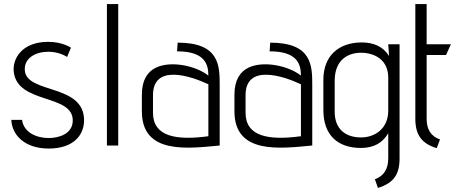

<svg xmlns="http://www.w3.org/2000/svg" viewBox="-20 -720 2274 950"><path d="M36 -127C39 -52 102 15 221 15C342 15 396 -50 396 -125C396 -306 114 -255 103 -370C97 -433 157 -464 219 -464C276 -464 312 -438 312 -438L331 -484C331 -484 290 -513 219 -513C87 -513 41 -428 48 -365C66 -203 340 -257 340 -124C340 -56 269 -37 221 -37C164 -37 98 -62 89 -127Z M565 0V-700H509V0Z M1067 -298C1067 -394 1067 -509 859 -509L856 -466C990 -466 1011 -406 1011 -346C946 -397 822 -420 751 -385C710 -365 682 -324 682 -252V-169C682 45 908 15 1067 0ZM1011 -46C850 -24 737 -45 737 -162V-249C737 -405 922 -345 1011 -303Z M1525 -298C1525 -394 1525 -509 1317 -509L1314 -466C1448 -466 1469 -406 1469 -346C1404 -397 1280 -420 1209 -385C1168 -365 1140 -324 1140 -252V-169C1140 45 1366 15 1525 0ZM1469 -46C1308 -24 1195 -45 1195 -162V-249C1195 -405 1380 -345 1469 -303Z M1850 210C1926 186 1957 145 1957 64V-501H1901L1905 -443C1875 -491 1827 -510 1770 -510C1656 -510 1580 -444 1580 -325V-176C1580 -51 1651 12 1766 12C1828 12 1873 -12 1901 -61V63C1901 116 1880 150 1835 167ZM1901 -173C1901 -83 1835 -40 1766 -40C1691 -40 1636 -80 1636 -167V-320C1636 -428 1706 -459 1766 -459C1831 -459 1901 -426 1901 -336Z M2157 -30C2110 -46 2091 -83 2091 -132V-448H2187L2211 -501H2091V-700H2035V-132C2035 -54 2066 -9 2141 13Z"/></svg>

Font: Advent Pro
Style: Regular
Weight: 400
Designer: Andreas Kalpakidis
Foundry: Andreas Kalpakidis
Version: Version 2.002 2008